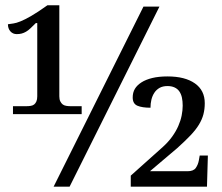

<svg xmlns="http://www.w3.org/2000/svg" viewBox="-20 -702 836 722"><path d="M114.7 -615.2Q103 -603.5 94.5 -595.5Q85.9 -587.4 77.9 -582.8Q69.8 -578.1 61.5 -575.9Q53.2 -573.7 43 -573.7Q28.3 -573.7 19 -584.2Q9.8 -594.7 9.8 -610.8Q20 -612.3 30.5 -613.8Q41 -615.2 56.9 -621.6Q72.8 -627.9 96.7 -641.6Q120.6 -655.3 158.2 -682.1H203.1V-339.8Q203.1 -328.1 206.8 -320.8Q210.4 -313.5 215.8 -309.3Q221.2 -305.2 229 -304Q236.8 -302.7 243.7 -302.7H287.1V-272.9H28.8V-302.7H80.1Q88.4 -302.7 95.9 -304Q103.5 -305.2 108.6 -309.3Q113.8 -313.5 116.9 -320.8Q120.1 -328.1 120.1 -339.8V-615.2ZM241.7 0H181.6L519.5 -677.2H579.6ZM750 -314Q750 -291.5 744.9 -272Q739.7 -252.4 728 -233.2Q716.3 -213.9 696.3 -192.9Q676.3 -171.9 647 -145.5L543.9 -58.1H685.1Q707.5 -58.1 716.1 -70.3Q724.6 -82.5 727.5 -97.7L731 -117.2H761.7L758.3 0H471.7V-41.5L592.3 -149.4Q613.3 -168.5 627.4 -188.2Q641.6 -208 650.4 -228Q659.2 -248 663.1 -267.6Q667 -287.1 667 -304.7Q667 -321.3 664.1 -335Q661.1 -348.6 654.3 -358.4Q647.5 -368.2 636.2 -373.3Q625 -378.4 609.9 -378.4Q592.3 -378.4 580.1 -371.6Q567.9 -364.7 560.3 -353Q552.7 -341.3 549.3 -326.9Q545.9 -312.5 545.9 -296.9Q514.6 -296.9 496.8 -304.4Q479 -312 479 -335.4Q479 -354 487.1 -367.7Q495.1 -381.3 511.7 -392.1Q528.3 -402.8 552.7 -408.7Q577.1 -414.6 609.9 -414.6Q675.8 -414.6 712.9 -388.4Q750 -362.3 750 -314Z"/></svg>

Font: MUA Office
Style: Regular
Weight: 400
Designer: Khon Soe Zaw Thu
Foundry: Myanmar Unicode
Version: Version 2.10 June 24, 2017